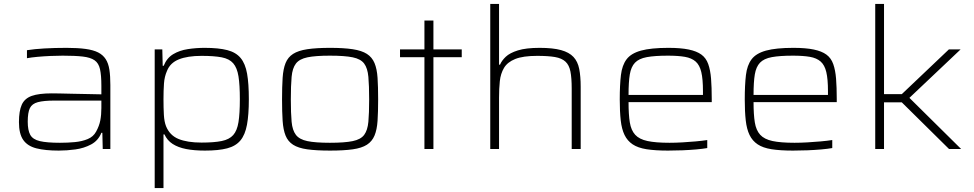

<svg xmlns="http://www.w3.org/2000/svg" viewBox="-20 -763 4987 983"><path d="M281 8Q212 8 166.5 -3.5Q121 -15 99 -46.5Q77 -78 77 -138Q77 -195 91.5 -227Q106 -259 142.5 -272Q179 -285 245 -285Q257 -285 285 -284.5Q313 -284 350.5 -283Q388 -282 427 -281.5Q466 -281 499 -280V-324Q499 -378 492 -409Q485 -440 464 -454.5Q443 -469 403.5 -473.5Q364 -478 301 -478Q274 -478 239 -476.5Q204 -475 171.5 -472Q139 -469 118 -465V-506Q155 -512 207.5 -515Q260 -518 321 -518Q378 -518 418 -512.5Q458 -507 482.5 -494.5Q507 -482 521 -460.5Q535 -439 540 -406.5Q545 -374 545 -328V0H506L504 -83H499Q483 -43 446.5 -23.5Q410 -4 366 2Q322 8 281 8ZM287 -32Q327 -32 363.5 -35.5Q400 -39 429 -51Q458 -63 472 -89Q488 -118 493.5 -146.5Q499 -175 499 -210V-248H258Q204 -248 174 -240Q144 -232 133 -209.5Q122 -187 122 -140Q122 -96 135 -72.5Q148 -49 184 -40.5Q220 -32 287 -32Z M772 200V-510H811L813 -426H818Q834 -466 866.5 -485.5Q899 -505 941.5 -511.5Q984 -518 1028 -518Q1099 -518 1143.5 -506.5Q1188 -495 1212 -466Q1236 -437 1245 -386Q1254 -335 1254 -255Q1254 -176 1244.5 -124.5Q1235 -73 1211 -44Q1187 -15 1143 -3.5Q1099 8 1029 8Q974 8 933 0Q892 -8 864 -26Q836 -44 822 -75H817V200ZM1012 -33Q1076 -33 1115 -41Q1154 -49 1174 -71.5Q1194 -94 1201 -138Q1208 -182 1208 -255Q1208 -328 1201 -372Q1194 -416 1174 -439Q1154 -462 1115 -469.5Q1076 -477 1012 -477Q940 -477 895.5 -459Q851 -441 835 -400Q822 -371 819.5 -335Q817 -299 817 -255Q817 -210 819 -175Q821 -140 830 -117Q849 -70 894 -51.5Q939 -33 1012 -33Z M1670 8Q1599 8 1553 1.5Q1507 -5 1480.5 -22Q1454 -39 1442 -69Q1430 -99 1427 -144.5Q1424 -190 1424 -254Q1424 -319 1427 -364.5Q1430 -410 1442 -440Q1454 -470 1480.5 -487Q1507 -504 1553 -511Q1599 -518 1670 -518Q1740 -518 1786 -511Q1832 -504 1858.5 -487Q1885 -470 1897.5 -440Q1910 -410 1913 -364.5Q1916 -319 1916 -254Q1916 -190 1913 -144.5Q1910 -99 1897.5 -69Q1885 -39 1858.5 -22Q1832 -5 1786 1.5Q1740 8 1670 8ZM1669 -32Q1744 -32 1785.5 -40.5Q1827 -49 1844.5 -72.5Q1862 -96 1866 -139.5Q1870 -183 1870 -254Q1870 -325 1866 -369.5Q1862 -414 1844.5 -437.5Q1827 -461 1786 -469.5Q1745 -478 1669 -478Q1595 -478 1554 -469.5Q1513 -461 1495 -437.5Q1477 -414 1473 -369.5Q1469 -325 1469 -254Q1469 -183 1473 -139.5Q1477 -96 1495 -72.5Q1513 -49 1554 -40.5Q1595 -32 1669 -32Z M2153 0V-470H2028V-510H2153V-658H2199V-510H2344V-470H2199V0Z M2490 0V-743H2535V-432H2540Q2549 -453 2569.5 -472.5Q2590 -492 2631.5 -505Q2673 -518 2743 -518Q2811 -518 2852.5 -506.5Q2894 -495 2916 -471.5Q2938 -448 2945.5 -410Q2953 -372 2953 -319V0H2907V-309Q2907 -364 2900.5 -397Q2894 -430 2875 -447.5Q2856 -465 2821.5 -471Q2787 -477 2730 -477Q2658 -477 2618 -461Q2578 -445 2560.5 -415.5Q2543 -386 2539 -347.5Q2535 -309 2535 -264V0Z M3400 8Q3334 8 3290 1Q3246 -6 3219 -24Q3192 -42 3177.5 -72Q3163 -102 3158 -147Q3153 -192 3153 -254Q3153 -328 3159 -378.5Q3165 -429 3188 -459.5Q3211 -490 3262 -504Q3313 -518 3402 -518Q3465 -518 3506 -509.5Q3547 -501 3571 -483.5Q3595 -466 3606 -435Q3617 -404 3620.5 -360Q3624 -316 3624 -256V-240H3198Q3198 -177 3204.5 -136.5Q3211 -96 3232 -73Q3253 -50 3295 -41Q3337 -32 3408 -32Q3438 -32 3473 -34Q3508 -36 3541.5 -39Q3575 -42 3601 -46V-5Q3579 -1 3545 2Q3511 5 3474 6.5Q3437 8 3400 8ZM3579 -257V-297Q3579 -358 3570.5 -394Q3562 -430 3541.5 -448Q3521 -466 3486.5 -472Q3452 -478 3400 -478Q3332 -478 3291.5 -470.5Q3251 -463 3231 -442Q3211 -421 3204.5 -382Q3198 -343 3198 -277H3599Z M4040 8Q3974 8 3930 1Q3886 -6 3859 -24Q3832 -42 3817.5 -72Q3803 -102 3798 -147Q3793 -192 3793 -254Q3793 -328 3799 -378.5Q3805 -429 3828 -459.5Q3851 -490 3902 -504Q3953 -518 4042 -518Q4105 -518 4146 -509.5Q4187 -501 4211 -483.5Q4235 -466 4246 -435Q4257 -404 4260.5 -360Q4264 -316 4264 -256V-240H3838Q3838 -177 3844.5 -136.5Q3851 -96 3872 -73Q3893 -50 3935 -41Q3977 -32 4048 -32Q4078 -32 4113 -34Q4148 -36 4181.5 -39Q4215 -42 4241 -46V-5Q4219 -1 4185 2Q4151 5 4114 6.5Q4077 8 4040 8ZM4219 -257V-297Q4219 -358 4210.5 -394Q4202 -430 4181.5 -448Q4161 -466 4126.5 -472Q4092 -478 4040 -478Q3972 -478 3931.5 -470.5Q3891 -463 3871 -442Q3851 -421 3844.5 -382Q3838 -343 3838 -277H4239Z M4461 0V-743H4506V-281H4597L4838 -510H4898L4636 -262L4901 0H4839L4597 -239H4506V0Z"/></svg>

Font: Saira Expanded ExtraLight
Style: Regular
Weight: 250
Width: 7
Designer: Hector Gatti with collaboration of the Omnibus-Type team
Foundry: Omnibus-Type
Version: Version 1.101